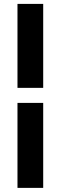

<svg xmlns="http://www.w3.org/2000/svg" viewBox="-20 -730 303 960"><path d="M196 -290.7H67.4V-710.5H196ZM196 209.4H67.4V-215.5H196Z"/></svg>

Font: Anek Latin Medium
Style: Regular
Weight: 500
Designer: Yesha Goshar
Foundry: Ek Type
Version: Version 1.003